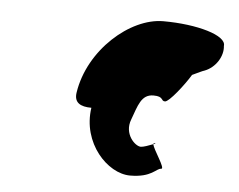

<svg xmlns="http://www.w3.org/2000/svg" viewBox="-37 -724 582 467"><g transform="rotate(5 253.5 -490.5)"><path d="M149 -490C145 -465 161 -456 188 -456C175 -369 241 -300 296 -300C349 -300 358 -323 370 -323C381 -323 347 -369 346 -381C336 -377 322 -372 316 -372C302 -372 273 -400 287 -436C300 -471 306 -499 336 -499C362 -499 354 -487 365 -487C375 -487 410 -532 425 -557C440 -564 450 -569 454 -570C481 -580 499 -609 496 -634C500 -660 427 -681 344 -681C263 -681 165 -595 149 -490ZM346 -381C350 -383 353 -384 349 -384C347 -384 346 -383 346 -381Z"/></g></svg>

Font: Ampere
Style: SCSuCndIta
Weight: 400
Version: Version 1